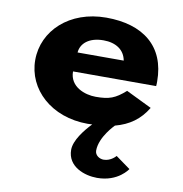

<svg xmlns="http://www.w3.org/2000/svg" viewBox="-87 -610 924 967"><g transform="rotate(10 375.0 -126.5)"><path d="M685.8 -232C686.8 -238 686.8 -249 686.8 -256C686.8 -436 567.8 -528 379.2 -528C191.7 -528 63.2 -406 63.2 -256C63.2 -107 191.7 15 379.2 15C386.5 15 395 14 402.2 14C365.9 52 319.9 110 319.9 158C319.9 245 409.5 275 472.4 275C580.8 275 625.8 203 625.8 203L551.1 149C551.1 149 526.9 179 489.3 179C468.8 179 444.6 165 444.6 140C444.6 70 516 0 516 0C587.8 -19 639.8 -56 677.8 -119L546.2 -183C494.2 -137 463.9 -126 395 -126C340.5 -126 260.7 -153 260.7 -232ZM266.7 -330C270.3 -377 311.5 -413 385.3 -413C448.2 -413 493 -384 502.7 -330Z"/></g></svg>

Font: Hussar
Style: BdSuprExt
Weight: 700
Foundry: Cannot Into Space Fonts
Version: Version 2.00